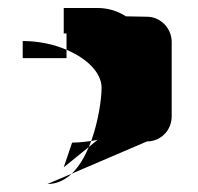

<svg xmlns="http://www.w3.org/2000/svg" viewBox="-20 -670 496 482"><path d="M37 -524H147V-545C115 -559 76 -567 37 -567ZM99 -208C123 -208 143 -218 160 -234ZM140 -250 203 -301 209 -316C193 -314 177 -312 161 -312ZM140 -586V-650H224C252 -650 276 -642 296 -629L349 -628C383 -628 411 -599 411 -565V-378C411 -343 384 -315 349 -315L160 -234C178 -251 192 -275 203 -301L225 -319C220 -318 215 -317 209 -316C227 -366 235 -421 235 -450C235 -487 199 -523 147 -545V-586Z"/></svg>

Font: bitstorm
Style: Regular
Weight: 400
Version: Version 0.2